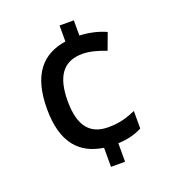

<svg xmlns="http://www.w3.org/2000/svg" viewBox="-134 -825 840 937"><g transform="rotate(-20 286.0 -357.0)"><path d="M356 -645V-724H282V-641C163 -623 85 -545 85 -362C85 -185 161 -107 282 -89V10H355V-86C405 -88 443 -98 480 -117V-208C436 -189 396 -176 337 -176C243 -176 193 -233 193 -363C193 -493 240 -556 339 -556C377 -556 422 -543 460 -528L492 -614C458 -630 409 -643 356 -645Z"/></g></svg>

Font: Noto Sans Malayalam Medium
Style: Regular
Weight: 500
Designer: Jelle Bosma - Monotype Design Team
Foundry: Monotype Imaging Inc.
Version: Version 2.104